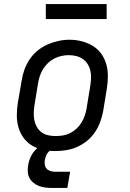

<svg xmlns="http://www.w3.org/2000/svg" viewBox="-20 -737 640 947"><path d="M253 8Q222 8 192.5 2Q163 -4 138 -19Q113 -34 96 -57.5Q79 -81 71 -109Q63 -137 63 -168Q63 -199 68 -230L87 -340Q91 -367 100.5 -393.5Q110 -420 126 -444Q142 -468 165 -487Q188 -506 214.5 -517.5Q241 -529 268 -535Q295 -541 323 -541Q354 -541 383 -533.5Q412 -526 437 -511Q462 -496 479 -472.5Q496 -449 504 -421Q512 -393 512 -362Q512 -331 507 -300L489 -190Q484 -163 474.5 -136.5Q465 -110 449 -86Q433 -62 410 -43Q387 -24 361 -12.5Q335 -1 307.5 3.5Q280 8 253 8ZM254 -66Q273 -66 291 -69Q309 -72 326 -80.5Q343 -89 357.5 -102.5Q372 -116 382 -132.5Q392 -149 398 -166.5Q404 -184 407 -202L425 -312Q428 -331 429 -350Q430 -369 426 -387Q422 -405 412.5 -420.5Q403 -436 388.5 -446Q374 -456 356 -460.5Q338 -465 319 -465Q301 -465 283 -461Q265 -457 248 -448.5Q231 -440 217 -426.5Q203 -413 193 -397Q183 -381 177 -363.5Q171 -346 168 -328L150 -218Q147 -199 146.5 -180Q146 -161 149.5 -143.5Q153 -126 162 -110.5Q171 -95 185 -84.5Q199 -74 217 -70Q235 -66 254 -66ZM237 190Q220 190 203.5 188Q187 186 172.5 180.5Q158 175 145.5 165Q133 155 125.5 141Q118 127 117 110.5Q116 94 119 77Q123 54 133.5 32.5Q144 11 162.5 -5Q181 -21 204 -27.5Q227 -34 249 -34L244 0Q235 0 227 5.5Q219 11 213.5 19Q208 27 205.5 35.5Q203 44 201 53Q199 65 201 76Q203 87 210 95Q217 103 228 106.5Q239 110 251 110H326L312 190ZM206 -643V-717H506V-643Z"/></svg>

Font: Iosevka Curly Slab Extended
Style: Italic
Weight: 400
Width: 7
Italic angle: -9°
Monospace: yes
Designer: Belleve Invis
Foundry: Belleve Invis
Version: Version 11.1.0; ttfautohint (v1.8.3)